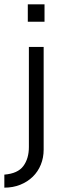

<svg xmlns="http://www.w3.org/2000/svg" viewBox="-41 -633 269 884"><path d="M-21 171Q41 166 66.5 131.5Q92 97 92 44V-417H160V56Q160 93 147 125Q134 157 110 180.5Q86 204 52.5 217.5Q19 231 -21 231ZM87 -613H164V-533H87Z"/></svg>

Font: BM HANNA Air
Style: Regular
Weight: 400
Designer: Woowa Brothers : Cheoljun Lim; Soyoung Lee; Taehyun Cha; Byungsun Park; Minjin Kim; Hyesun Chae; Myungsoo Han; Bongjin K
Foundry: Sandoll Communications Inc.
Version: Version 1.000;PS 1;hotconv 16.6.51;makeotf.lib2.5.65220